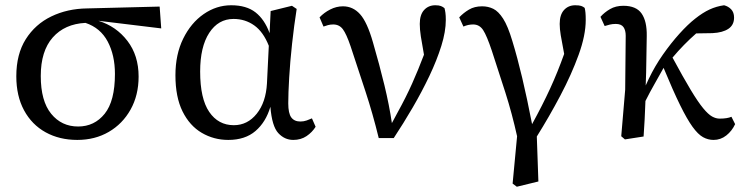

<svg xmlns="http://www.w3.org/2000/svg" viewBox="-20 -519 2839 730"><path d="M274 13Q206 13 153.5 -16Q101 -45 71.5 -99.5Q42 -154 42 -229Q42 -313 78 -370Q114 -427 175 -456.5Q236 -486 311 -487L587 -494L593 -411L354 -440Q422 -419 464.5 -363.5Q507 -308 507 -228Q507 -157 476.5 -102.5Q446 -48 393.5 -17.5Q341 13 274 13ZM135 -230Q135 -135 174.5 -86.5Q214 -38 277 -38Q339 -38 378 -86.5Q417 -135 417 -238Q417 -309 389.5 -361Q362 -413 305 -432Q226 -428 180.5 -376.5Q135 -325 135 -230Z M741 -247Q741 -144 775.5 -93.5Q810 -43 869 -43Q921 -43 956 -86.5Q991 -130 995 -202L1002 -345Q981 -398 946.5 -422.5Q912 -447 868 -447Q810 -447 775.5 -394Q741 -341 741 -247ZM848 13Q793 13 747 -14Q701 -41 674 -95.5Q647 -150 647 -233Q647 -312 676.5 -372Q706 -432 754.5 -465.5Q803 -499 859 -499Q917 -499 951.5 -472Q986 -445 1005 -393L1009 -477L1090 -497L1108 -485Q1098 -422 1090.5 -353Q1083 -284 1079.5 -224Q1076 -164 1076 -126Q1076 -88 1087.5 -72.5Q1099 -57 1122 -57Q1135 -57 1146 -61Q1157 -65 1166 -69L1180 -37Q1167 -16 1145.5 -1.5Q1124 13 1095 13Q1062 13 1038 -13Q1014 -39 1008 -113Q991 -55 951.5 -21Q912 13 848 13Z M1420 6Q1397 -88 1369.5 -171.5Q1342 -255 1313 -343Q1297 -390 1283.5 -408Q1270 -426 1247 -426Q1236 -426 1227 -423.5Q1218 -421 1210 -418L1195 -453Q1212 -471 1235.5 -483Q1259 -495 1284 -495Q1322 -495 1349 -465Q1376 -435 1398 -358Q1423 -272 1441.5 -195.5Q1460 -119 1470 -51L1492 -92Q1524 -150 1547 -201.5Q1570 -253 1592 -311Q1584 -355 1580 -381Q1576 -407 1576 -428Q1576 -463 1592.5 -481Q1609 -499 1635 -499Q1649 -499 1656.5 -496Q1664 -493 1670 -488Q1672 -481 1673.5 -470.5Q1675 -460 1675 -443Q1675 -399 1658 -344.5Q1641 -290 1612.5 -230Q1584 -170 1549 -110Q1514 -50 1477 6Z M1929 179 1946 -1Q1927 -87 1901.5 -167Q1876 -247 1850 -326Q1831 -383 1817 -404.5Q1803 -426 1779 -426Q1769 -426 1760 -424Q1751 -422 1742 -418L1726 -453Q1742 -470 1763 -482.5Q1784 -495 1813 -495Q1836 -495 1855.5 -485.5Q1875 -476 1893 -448Q1911 -420 1928 -363Q1947 -301 1965.5 -223Q1984 -145 2003 -47Q2043 -120 2071.5 -182Q2100 -244 2125 -314Q2116 -361 2112 -385Q2108 -409 2108 -428Q2108 -463 2124.5 -481Q2141 -499 2167 -499Q2182 -499 2189.5 -496.5Q2197 -494 2203 -489Q2205 -481 2206 -470.5Q2207 -460 2207 -443Q2207 -385 2180 -310.5Q2153 -236 2110.5 -155.5Q2068 -75 2021 0L2027 171L1945 191Z M2356 11 2342 -1 2357 -178 2359 -383Q2359 -404 2350.5 -416Q2342 -428 2321 -428Q2309 -428 2298.5 -425.5Q2288 -423 2279 -420L2263 -455Q2278 -472 2299.5 -484.5Q2321 -497 2350 -497Q2399 -497 2419.5 -467.5Q2440 -438 2439 -382Q2438 -342 2437.5 -292Q2437 -242 2435 -194L2447 -220Q2470 -268 2500.5 -311.5Q2531 -355 2563 -390.5Q2595 -426 2623 -448Q2652 -471 2678 -483Q2704 -495 2733 -499Q2749 -495 2760 -483.5Q2771 -472 2771 -452Q2771 -424 2749.5 -409.5Q2728 -395 2689 -393L2627 -392Q2603 -371 2580.5 -348Q2558 -325 2537 -300Q2578 -224 2606 -177.5Q2634 -131 2653.5 -107.5Q2673 -84 2687.5 -76Q2702 -68 2716 -68Q2745 -68 2761 -75L2775 -47Q2763 -21 2741.5 -4Q2720 13 2693 13Q2672 13 2653 2.5Q2634 -8 2613 -37Q2592 -66 2565.5 -120Q2539 -174 2503 -261Q2486 -230 2468.5 -199.5Q2451 -169 2434 -135Q2433 -100 2431 -65Q2429 -30 2427 0Z"/></svg>

Font: Source Serif 4 SmText
Style: Regular
Weight: 400
Designer: Frank Grießhammer
Foundry: Adobe
Version: Version 4.005;hotconv 1.1.0;makeotfexe 2.6.0